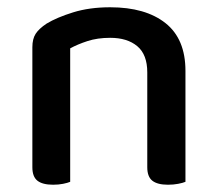

<svg xmlns="http://www.w3.org/2000/svg" viewBox="-20 -502 599 528"><path d="M385 -303Q385 -352 357.5 -375Q330 -398 283 -398Q248 -398 220.5 -389Q193 -380 173 -369V-2Q166 1 153.5 3.5Q141 6 126 6Q97 6 83 -5Q69 -16 69 -42V-372Q69 -395 78 -409Q87 -423 108 -437Q136 -454 181 -468Q226 -482 283 -482Q380 -482 435 -438.5Q490 -395 490 -307V-2Q483 1 470 3.5Q457 6 442 6Q413 6 399 -5Q385 -16 385 -42V-303Z"/></svg>

Font: Baloo Bhai 2 Medium
Style: Regular
Weight: 500
Designer: Supriya Tembe, Noopur Datye and Ek Type
Foundry: Ek Type
Version: Version 1.640;PS 1.000;hotconv 16.6.51;makeotf.lib2.5.65220;